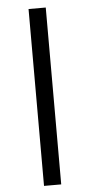

<svg xmlns="http://www.w3.org/2000/svg" viewBox="-62 -790 554 1023"><g transform="rotate(-5 215.0 -278.0)"><path d="M131 -751H223V195H131Z"/></g></svg>

Font: Taviraj Medium
Style: Italic
Weight: 500
Italic angle: -12°
Designer: Katatrad Team
Foundry: CadsonDemak
Version: Version 1.001